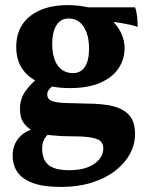

<svg xmlns="http://www.w3.org/2000/svg" viewBox="-20 -487 589 756"><path d="M167 43.9Q157.7 54.2 153.3 63Q146 78.1 146 98.1Q146 141.1 170.4 162.1Q194.8 183.1 252.9 183.1Q315.9 183.1 351.3 158Q386.7 132.8 386.7 98.1Q386.7 80.1 377.2 70.1Q367.7 60.1 341.3 54.9Q314.9 49.8 263.7 49.8Q219.7 49.8 183.1 45.9Q174.8 44.9 167 43.9ZM267.6 -199.2Q297.9 -199.2 314.2 -223.6Q330.6 -248 330.6 -295.9Q330.6 -349.1 309.6 -381.6Q288.6 -414.1 251 -414.1Q217.8 -414.1 201.7 -386.5Q185.5 -358.9 185.5 -315.9Q185.5 -258.8 207.3 -229Q229 -199.2 267.6 -199.2ZM184.6 -146.5Q179.2 -141.6 174.8 -136.7Q166 -126 166 -115.2Q166 -97.2 182.9 -90.1Q199.7 -83 234.9 -81.5Q270 -80.1 322.8 -79.1Q381.8 -79.1 423.8 -69.1Q465.8 -59.1 488.8 -33.4Q511.7 -7.8 511.7 41Q511.7 83 490.7 120.6Q469.7 158.2 431.6 187Q393.6 215.8 340.1 232.4Q286.6 249 220.7 249Q148.9 249 107.4 232.9Q65.9 216.8 47.9 189.5Q29.8 162.1 29.8 125Q29.8 86.9 51.8 58.6Q69.8 35.6 101.6 23.4Q85 13.2 74.2 -1.5Q58.6 -22.9 58.6 -58.1Q58.6 -99.1 81.1 -129.4Q97.7 -151.9 118.2 -170.4Q88.4 -187 69.8 -212.9Q43.9 -249 43.9 -301.8Q43.9 -353 67.4 -389.4Q90.8 -425.8 136.7 -446.3Q182.6 -466.8 246.6 -466.8Q291.5 -466.8 326.2 -458H511.7Q517.6 -442.9 519.8 -422.9Q522 -402.8 522 -380.9Q504.9 -387.2 485.4 -391.1Q465.8 -395 447.3 -397.9Q436.5 -399.4 426.8 -400.4Q447.3 -378.9 458 -354.5Q470.7 -325.2 470.7 -297.9Q470.7 -253.9 446.8 -218Q422.9 -182.1 374.8 -161.1Q326.7 -140.1 254.9 -140.1Q216.8 -140.1 184.6 -146.5Z"/></svg>

Font: Abu Sayed
Style: Regular
Weight: 400
Designer: Jayed Ahsan Saad
Foundry: Codepotro
Version: Codepotro Abu Sayed;Version 0.800